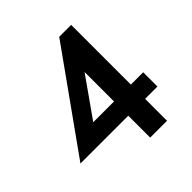

<svg xmlns="http://www.w3.org/2000/svg" viewBox="-185 -845 991 991"><g transform="rotate(-45 310.5 -350.0)"><path d="M479 -700V-264H569V-160H479V0H356V-160H7L392 -700ZM356 -479 204.5 -264H356Z"/></g></svg>

Font: Cabin
Style: Bold
Weight: 700
Designer: Pablo Impallari
Foundry: Pablo Impallari. http://www.impallari.com Igino Marini. http://www.ikern.com
Version: Version 3.001;hotconv 1.0.109;makeotfexe 2.5.65596